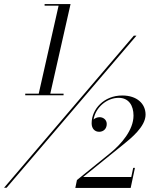

<svg xmlns="http://www.w3.org/2000/svg" viewBox="-37 -826 738 947"><path d="M87.5 -364V-356H276.5V-364H211L311 -806H183V-798H252L154 -364ZM623 -650 -17 100H-4.5L636 -650ZM607.5 101 628.5 2H620L610.5 47H373L571.5 -113.5C606.5 -142 681 -200.5 681 -260.5C681 -314.5 638.5 -355 566 -355C476.5 -355 415 -288.5 415 -218C415 -191 431 -176 452 -176C473 -176 489.5 -190.5 489.5 -214.5C489.5 -235.5 472 -248 454.5 -248C443 -248 432 -243.5 424.5 -236.5C434 -295.5 489.5 -343.5 548 -343.5C598.5 -343.5 621.5 -305 621.5 -256C621.5 -184.5 561.5 -116 508.5 -72.5L342.5 62L334.5 101Z"/></svg>

Font: Bodoni* 16pt
Style: Italic
Weight: 400
Italic angle: -13°
Version: Version 2.3